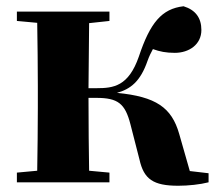

<svg xmlns="http://www.w3.org/2000/svg" viewBox="-20 -583 696 614"><path d="M426 -73C440 -10 470 11 550 11C582 11 620 7 647 0V-29L587 -36L553 -155C529 -239 479 -274 354 -286C397 -298 429 -322 452 -389C457 -403 463 -415 469 -426C491 -418 511 -414 539 -414C585 -414 624 -441 624 -487C624 -525 606 -551 567 -563C497 -555 460 -510 424 -402C391 -307 343 -301 289 -301H263L265 -509L330 -516V-546H34V-516L99 -510C100 -451 101 -364 101 -308V-238C101 -182 100 -95 99 -37L34 -31V0H330V-31L265 -37C264 -95 263 -185 263 -270H288C357 -270 380 -252 397 -186Z"/></svg>

Font: Source Han Serif KR Heavy
Style: Regular
Weight: 900
Designer: Ryoko NISHIZUKA 西塚涼子 (kana & ideographs); Frank Grießhammer (Latin, Greek & Cyrillic); Wenlong ZHANG 张文龙 (bopomofo); San
Foundry: Adobe
Version: Version 2.001;hotconv 1.1.0;makeotfexe 2.6.0